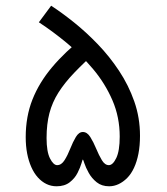

<svg xmlns="http://www.w3.org/2000/svg" viewBox="-20 -652 586 672"><path d="M178 0Q159 0 142.5 -8Q126 -16 112.5 -31Q99 -46 89.5 -67.5Q80 -89 75 -115Q70 -141 70 -172Q70 -244 93.5 -303.5Q117 -363 162.5 -417Q208 -471 274 -523L322 -476Q274 -433 240 -397.5Q206 -362 184.5 -328Q163 -294 153 -256Q143 -218 143 -169Q143 -121 155 -97.5Q167 -74 180 -74Q195 -74 206 -91.5Q217 -109 226 -132Q235 -155 245.5 -172.5Q256 -190 270 -190Q285 -190 296 -172.5Q307 -155 316.5 -132Q326 -109 336.5 -91.5Q347 -74 361 -74Q375 -74 387 -99Q399 -124 399 -174Q399 -242 373.5 -301Q348 -360 306 -410Q264 -460 214.5 -501Q165 -542 116 -574L159 -632Q196 -608 238.5 -574Q281 -540 322 -497.5Q363 -455 396.5 -404.5Q430 -354 450 -297Q470 -240 470 -177Q470 -142 464.5 -114Q459 -86 449 -64.5Q439 -43 425 -29Q411 -15 395 -7.5Q379 0 362 0Q336 0 318.5 -14Q301 -28 290.5 -47Q280 -66 275.5 -80Q271 -94 270 -94Q269 -94 265 -80Q261 -66 251.5 -47Q242 -28 224 -14Q206 0 178 0Z"/></svg>

Font: Cairo Play
Style: Regular
Weight: 400
Designer: Mohamed Gaber, Accademia di Belle Arti di Urbino
Foundry: Kief Type Foundry, Accademia di Belle Arti di Urbino
Version: Version 3.119